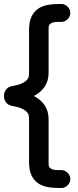

<svg xmlns="http://www.w3.org/2000/svg" viewBox="-27 -789 391 964"><path d="M35 -357Q65 -362 82 -370Q99 -378 107.5 -387Q116 -396 117.5 -406.5Q119 -417 119 -428V-639Q119 -679 130.5 -704Q142 -729 162 -743.5Q182 -758 209.5 -763.5Q237 -769 269 -769H281Q299 -769 312.5 -755.5Q326 -742 326 -724Q326 -706 312.5 -692.5Q299 -679 281 -679H266Q248 -679 238.5 -676Q229 -673 224 -668Q219 -663 218 -657.5Q217 -652 217 -647V-425Q217 -383 197.5 -354Q178 -325 143 -307Q178 -289 197.5 -260Q217 -231 217 -189V33Q217 38 218 43.5Q219 49 224 54Q229 59 238.5 62Q248 65 266 65H281Q299 65 312.5 78.5Q326 92 326 110Q326 128 312.5 141.5Q299 155 281 155H269Q237 155 209.5 149.5Q182 144 162 129.5Q142 115 130.5 90Q119 65 119 25V-186Q119 -197 117.5 -207.5Q116 -218 107.5 -227Q99 -236 82 -244Q65 -252 35 -257Q14 -261 3.5 -274.5Q-7 -288 -7 -307Q-7 -326 3.5 -339.5Q14 -353 35 -357Z"/></svg>

Font: Varela Round Precious
Style: Medium
Weight: 500
Designer: Joe Prince
Foundry: Joe Prince
Version: Version 1.000